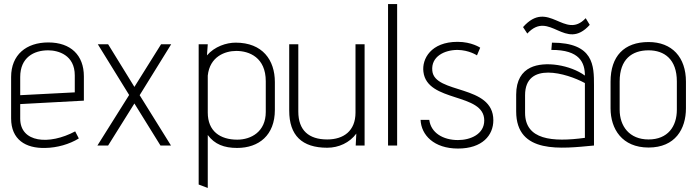

<svg xmlns="http://www.w3.org/2000/svg" viewBox="-20 -720 3449 950"><path d="M35 -134C35 -30 106 15 205 12C262 11 323 -6 370 -35L352 -70C223 -1 80 -14 80 -133V-205L395 -222V-342C395 -447 330 -510 219 -510C110 -510 35 -449 35 -339ZM80 -339C80 -436 148 -471 218 -471C268 -471 350 -448 350 -347V-263L80 -249Z M464 -501 619 -250 462 0H515L645 -208L774 0H826L671 -249L827 -501H777L645 -290L515 -501Z M963 -501V193L1008 210V-52C1042 -6 1089 12 1153 12C1261 12 1340 -51 1340 -176V-314C1340 -423 1279 -509 1146 -509C1100 -509 1042 -490 1004 -446L1008 -501ZM1295 -166C1295 -68 1222 -29 1154 -29C1069 -29 1008 -71 1008 -163V-346C1018 -440 1093 -468 1149 -468C1214 -468 1295 -435 1295 -318Z M1411 -501V-173C1411 -50 1474 11 1599 11C1656 11 1710 -14 1743 -59L1740 0H1784V-501H1739V-163C1739 -72 1680 -30 1599 -30C1508 -30 1456 -75 1456 -168V-501Z M1900 -700V0H1945V-700Z M2356 -484C2356 -484 2314 -513 2244 -513C2112 -513 2067 -428 2075 -365C2093 -211 2376 -263 2376 -124C2376 -56 2308 -27 2246 -27C2172 -27 2112 -63 2104 -127H2061C2064 -52 2127 15 2246 15C2367 15 2421 -51 2421 -125C2421 -304 2130 -253 2119 -370C2112 -441 2180 -473 2244 -473C2302 -472 2340 -446 2340 -446Z M2708 -473C2849 -474 2874 -409 2874 -346C2803 -398 2675 -420 2604 -385C2563 -365 2534 -324 2534 -252V-169C2534 45 2760 15 2919 0V-298C2919 -394 2919 -509 2711 -509ZM2578 -249C2578 -418 2784 -358 2874 -309V-38C2713 -16 2578 -28 2578 -162ZM2589 -554C2700 -674 2776 -462 2898 -597L2878 -630C2774 -519 2694 -728 2568 -586Z M3001 -184C3001 -82 3058 10 3189 10C3321 10 3374 -82 3374 -184V-316C3374 -437 3305 -512 3189 -512C3068 -512 3001 -442 3001 -316ZM3046 -317C3046 -427 3107 -471 3189 -471C3267 -471 3329 -427 3329 -317V-177C3329 -94 3284 -30 3189 -30C3094 -30 3046 -96 3046 -177Z"/></svg>

Font: Advent Pro
Style: Light
Weight: 300
Designer: Andreas Kalpakidis
Foundry: Andreas Kalpakidis
Version: Version 2.002 2007